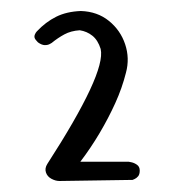

<svg xmlns="http://www.w3.org/2000/svg" viewBox="-20 -670 317 349"><path d="M88 -341Q81 -341 73.5 -345Q66 -349 63.5 -356.5Q61 -364 66 -372Q119 -454 143.5 -506.5Q168 -559 163 -581Q158 -597 148 -605Q138 -613 125 -615Q109 -614 97 -607.5Q85 -601 74 -592Q74 -592 70.5 -590Q67 -588 61.5 -588Q56 -588 49 -593Q44 -598 43 -601Q42 -604 43.5 -607.5Q45 -611 47 -613Q63 -630 82 -639.5Q101 -649 127 -650Q157 -649 178 -632Q199 -615 207.5 -589.5Q216 -564 209 -538Q202 -510 189.5 -482.5Q177 -455 161 -428Q145 -401 126 -376H214Q214 -376 219 -375Q224 -374 229 -370.5Q234 -367 234 -360Q234 -353 231 -349.5Q228 -346 224.5 -344.5Q221 -343 221 -343Z"/></svg>

Font: Sour Gummy
Style: Regular
Weight: 400
Designer: Stefie Justprince
Foundry: Eifetstype
Version: Version 1.000